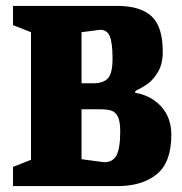

<svg xmlns="http://www.w3.org/2000/svg" viewBox="-20 -630 617 650"><path d="M24 -65 85 -89V-521L24 -545V-610H377Q455 -610 493 -575Q531 -540 531 -455Q531 -414 515.5 -387.5Q500 -361 481.5 -347.5Q463 -334 438 -322V-316Q493 -306 526.5 -268.5Q560 -231 560 -174Q560 -80 510.5 -40Q461 0 378 0H24ZM361 -432Q361 -485 351.5 -507.5Q342 -530 318 -529L256 -521V-348H295Q330 -348 345.5 -365Q361 -382 361 -432ZM387 -186Q387 -219 379 -235Q371 -251 357 -255.5Q343 -260 318 -260H256V-91L331 -81Q361 -80 374 -103.5Q387 -127 387 -186Z"/></svg>

Font: Grenze ExtraBold
Style: Regular
Weight: 800
Designer: Renata Polastri
Foundry: Omnibus-Type
Version: Version 1.002; ttfautohint (v1.8)